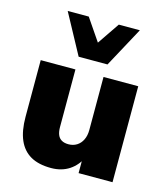

<svg xmlns="http://www.w3.org/2000/svg" viewBox="-114 -851 830 951"><g transform="rotate(15 300.5 -375.5)"><path d="M236 11Q172 11 131 -12.5Q90 -36 69.5 -83Q49 -130 49 -202V-492H227V-197Q227 -173 233.5 -157Q240 -141 254 -133Q268 -125 289 -125Q313 -125 331.5 -136.5Q350 -148 360.5 -169.5Q371 -191 371 -220V-492H549V0H375V-90H391Q369 -41 329.5 -15Q290 11 236 11ZM226 -557 115 -762H223L300 -649L377 -762H485L374 -557Z"/></g></svg>

Font: Nunito Sans 12pt ExtraLight 12pt Black
Style: Regular
Weight: 900
Version: Version 3.101;gftools[0.9.27]